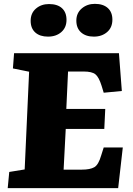

<svg xmlns="http://www.w3.org/2000/svg" viewBox="-20 -976 689 996"><path d="M131 -604 47 -621 53 -700H597L612 -504L518 -495L507 -531Q493 -576 475 -590.5Q457 -605 414 -605H333L324 -411H526L521 -307H321L310 -96H405Q447 -96 469 -108.5Q491 -121 505 -170L518 -211H617L593 0H20L28 -84L108 -97ZM376 -869Q376 -908 404 -932Q432 -956 472 -956Q515 -956 539 -934.5Q563 -913 563 -874Q563 -833 535.5 -809.5Q508 -786 467 -786Q425 -786 400.5 -808Q376 -830 376 -869ZM139 -868Q139 -908 166.5 -931.5Q194 -955 234 -955Q278 -955 301.5 -933.5Q325 -912 325 -873Q325 -833 298 -809.5Q271 -786 229 -786Q187 -786 163 -807.5Q139 -829 139 -868Z"/></svg>

Font: Literata 12pt ExtraBold
Style: Italic
Weight: 800
Italic angle: -2°
Designer: Latin by Veronika Burian and Jose Scaglione. Greek by Irene Vlachou. Cyrillic by Vera Evstafieva
Foundry: TypeTogether
Version: Version 3.002